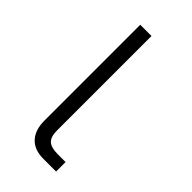

<svg xmlns="http://www.w3.org/2000/svg" viewBox="-177 -582 629 629"><g transform="rotate(45 137.5 -267.5)"><path d="M75 -91V-535H127V-98Q127 -68 140 -56Q153 -44 183 -44H220V0H161Q119 0 97 -24Q75 -48 75 -91Z"/></g></svg>

Font: Prompt ExtraLight
Style: Regular
Weight: 275
Designer: Katatrad Team
Foundry: CadsonDemak
Version: Version 1.001